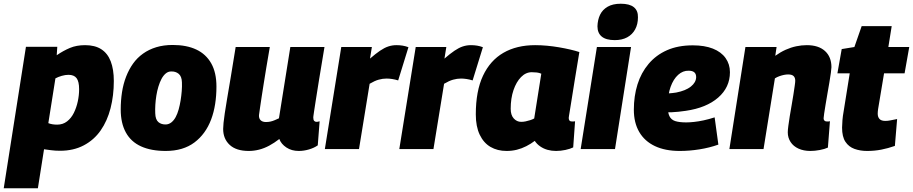

<svg xmlns="http://www.w3.org/2000/svg" viewBox="-55 -799 4893 1029"><path d="M-35 210 84 -548H252L249 -503Q284 -527 319.5 -542Q355 -557 401 -557Q454 -557 488 -535Q522 -513 538.5 -470Q555 -427 555 -365Q555 -287 537.5 -219Q520 -151 484.5 -100Q449 -49 394 -20Q339 9 267 9Q241 9 218.5 6Q196 3 181 1L148 210ZM251 -131Q282 -131 304.5 -148.5Q327 -166 341 -194.5Q355 -223 362 -256Q369 -289 369 -321Q369 -362 355.5 -380Q342 -398 312 -398Q295 -398 276 -392.5Q257 -387 242 -379L204 -139Q214 -135 226 -133Q238 -131 251 -131Z M833 10Q755 10 701 -14.5Q647 -39 619.5 -89Q592 -139 592 -212Q592 -261 599 -305.5Q606 -350 621 -388.5Q636 -427 658 -458Q680 -489 711.5 -511.5Q743 -534 782.5 -546Q822 -558 871 -558Q945 -558 997 -533.5Q1049 -509 1077 -459.5Q1105 -410 1105 -335Q1105 -286 1098 -241.5Q1091 -197 1076.5 -158.5Q1062 -120 1039.5 -89Q1017 -58 987 -35.5Q957 -13 918.5 -1.5Q880 10 833 10ZM835 -132Q851 -133 864 -143.5Q877 -154 886.5 -171.5Q896 -189 902.5 -212.5Q909 -236 913 -261Q917 -286 919 -311Q921 -336 920 -358Q919 -390 902.5 -403.5Q886 -417 862 -416Q846 -416 833 -405Q820 -394 810.5 -376Q801 -358 794 -335Q787 -312 783 -287Q779 -262 777.5 -237.5Q776 -213 777 -192Q778 -158 794 -144.5Q810 -131 835 -132Z M1278 10Q1211 10 1176 -22.5Q1141 -55 1141 -108Q1141 -121 1143 -140.5Q1145 -160 1149.5 -191Q1154 -222 1162 -269Q1170 -316 1181.5 -384.5Q1193 -453 1208 -547H1391Q1380 -484 1372 -435Q1364 -386 1358 -348.5Q1352 -311 1347.5 -281.5Q1343 -252 1339.5 -228Q1336 -204 1333 -182Q1332 -164 1342 -154.5Q1352 -145 1370 -145Q1383 -145 1394.5 -147.5Q1406 -150 1417.5 -155Q1429 -160 1440 -165L1501 -547H1684Q1666 -439 1654.5 -369Q1643 -299 1637 -259Q1631 -219 1628 -200.5Q1625 -182 1624.5 -176Q1624 -170 1624 -169Q1624 -157 1628.5 -151.5Q1633 -146 1641 -146Q1643 -146 1647.5 -146.5Q1652 -147 1658 -149L1648 -20Q1628 -6 1600.5 2Q1573 10 1546 10Q1508 10 1480 -8.5Q1452 -27 1442 -54Q1415 -33 1388 -18.5Q1361 -4 1333.5 3Q1306 10 1278 10Z M1938 -547 1928 -485Q1958 -511 1981.5 -527Q2005 -543 2026 -550Q2047 -557 2070 -557Q2087 -557 2102.5 -554.5Q2118 -552 2134 -546L2079 -368Q2063 -373 2047 -375.5Q2031 -378 2017 -378Q1996 -378 1974.5 -372Q1953 -366 1926 -350L1869 0H1686L1774 -547Z M2337 -547 2327 -485Q2357 -511 2380.5 -527Q2404 -543 2425 -550Q2446 -557 2469 -557Q2486 -557 2501.5 -554.5Q2517 -552 2533 -546L2478 -368Q2462 -373 2446 -375.5Q2430 -378 2416 -378Q2395 -378 2373.5 -372Q2352 -366 2325 -350L2268 0H2085L2173 -547Z M2925 10Q2901 10 2879.5 4Q2858 -2 2840 -14.5Q2822 -27 2811 -44Q2790 -28 2765.5 -15.5Q2741 -3 2715 3.5Q2689 10 2660 10Q2611 10 2574 -11.5Q2537 -33 2516 -77Q2495 -121 2495 -186Q2495 -311 2533.5 -393Q2572 -475 2643 -516Q2714 -557 2813 -557Q2844 -557 2876.5 -554Q2909 -551 2941 -545.5Q2973 -540 3001 -533.5Q3029 -527 3050 -520Q3035 -430 3025 -368Q3015 -306 3009 -268Q3003 -230 2999.5 -209Q2996 -188 2994.5 -178.5Q2993 -169 2993 -167Q2993 -158 2997 -153Q3001 -148 3010 -148Q3014 -148 3018.5 -148Q3023 -148 3027 -149L3017 -9Q3001 -1 2975.5 4.5Q2950 10 2925 10ZM2808 -164 2846 -404Q2835 -409 2822 -410.5Q2809 -412 2795 -412Q2763 -412 2737.5 -386Q2712 -360 2697 -316Q2682 -272 2682 -216Q2682 -182 2698.5 -164Q2715 -146 2738 -146Q2750 -146 2762 -148.5Q2774 -151 2786.5 -155Q2799 -159 2808 -164Z M3057 0 3144 -547H3327L3241 0ZM3272 -779Q3319 -779 3342 -760.5Q3365 -742 3364 -706Q3364 -669 3349 -641.5Q3334 -614 3306.5 -599Q3279 -584 3240 -584Q3193 -584 3170 -603Q3147 -622 3147 -658Q3148 -693 3161 -720Q3174 -747 3201.5 -763Q3229 -779 3272 -779Z M3491 -299Q3507 -297 3528.5 -298.5Q3550 -300 3569 -303Q3620 -313 3647.5 -335Q3675 -357 3676 -385Q3676 -403 3666 -411.5Q3656 -420 3636 -420Q3605 -421 3579.5 -398Q3554 -375 3539 -333.5Q3524 -292 3524 -234Q3523 -197 3532.5 -177Q3542 -157 3564 -150Q3586 -143 3623 -143Q3640 -143 3664 -145.5Q3688 -148 3716 -154Q3744 -160 3775 -170L3795 -24Q3747 -7 3693.5 1.5Q3640 10 3588 10Q3510 10 3455 -16Q3400 -42 3371 -91.5Q3342 -141 3342 -211Q3342 -284 3361.5 -346.5Q3381 -409 3421 -456.5Q3461 -504 3520 -530Q3579 -556 3658 -556Q3721 -556 3765.5 -538.5Q3810 -521 3833.5 -488Q3857 -455 3857 -412Q3857 -331 3794 -276Q3731 -221 3620 -205Q3580 -199 3546 -197.5Q3512 -196 3480 -200Z M3940 -547H4107L4100 -500Q4128 -520 4156 -532.5Q4184 -545 4212.5 -551Q4241 -557 4269 -557Q4332 -557 4366.5 -525.5Q4401 -494 4401 -439Q4401 -431 4398 -409Q4395 -387 4390 -357.5Q4385 -328 4379.5 -297Q4374 -266 4369.5 -238Q4365 -210 4362 -190.5Q4359 -171 4359 -165Q4359 -157 4363.5 -152.5Q4368 -148 4376 -148Q4380 -148 4385 -148Q4390 -148 4393 -150L4382 -8Q4365 0 4338.5 5Q4312 10 4288 10Q4252 10 4224.5 -2.5Q4197 -15 4182 -38Q4167 -61 4167 -90Q4167 -102 4170 -124.5Q4173 -147 4177.5 -175.5Q4182 -204 4187.5 -234Q4193 -264 4197 -291Q4201 -318 4204 -338Q4207 -358 4207 -366Q4207 -383 4198 -391.5Q4189 -400 4169 -400Q4158 -400 4146 -397.5Q4134 -395 4121.5 -390.5Q4109 -386 4098 -379L4037 0H3854Z M4753 -161 4741 -17Q4704 -4 4668 3Q4632 10 4592 10Q4555 10 4524.5 -1Q4494 -12 4476 -39Q4458 -66 4458 -115Q4458 -131 4460 -155Q4462 -179 4466 -200L4499 -406H4433L4456 -536L4524 -547L4563 -659H4724L4706 -547H4818L4793 -406H4683L4651 -214Q4650 -207 4649.5 -201Q4649 -195 4649 -190Q4649 -172 4658.5 -161.5Q4668 -151 4690 -151Q4703 -151 4717.5 -154Q4732 -157 4753 -161Z"/></svg>

Font: Georama ExtraBold
Style: Italic
Weight: 800
Italic angle: -9°
Version: Version 1.001